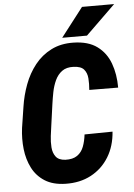

<svg xmlns="http://www.w3.org/2000/svg" viewBox="-60 -948 698 1003"><g transform="rotate(-5 288.5 -446.5)"><path d="M363.8 -238.3 510.7 -240.2Q505.4 -164.6 470.5 -107.7Q435.5 -50.8 377 -19.5Q318.4 11.7 242.2 9.8Q176.8 8.3 134.3 -18.8Q91.8 -45.9 69.1 -90.6Q46.4 -135.3 40.3 -189.7Q34.2 -244.1 41.5 -300.3L58.6 -410.6Q67.4 -469.7 88.4 -525.9Q109.4 -582 144.8 -626.7Q180.2 -671.4 231 -697Q281.7 -722.7 348.1 -721.2Q425.3 -719.7 471.7 -685.5Q518.1 -651.4 539.1 -594.5Q560.1 -537.6 560.1 -466.8L408.7 -467.8Q411.6 -500 409.4 -528.6Q407.2 -557.1 391.6 -575.4Q376 -593.8 336.9 -595.2Q299.8 -596.7 276.6 -579.6Q253.4 -562.5 240.2 -533.9Q227.1 -505.4 220.7 -472.9Q214.4 -440.4 210.4 -411.6L194.8 -299.8Q191.4 -276.9 187.5 -245.8Q183.6 -214.8 185.8 -185.8Q188 -156.7 202.9 -137Q217.8 -117.2 252.4 -115.2Q292 -113.8 315.2 -130.1Q338.4 -146.5 349.1 -175Q359.9 -203.6 363.8 -238.3ZM291.5 -751.5 408.7 -903.3H577.1L421.4 -751.5Z"/></g></svg>

Font: Roboto Condensed ExtraBold
Style: Italic
Weight: 800
Italic angle: -12°
Designer: Christian Robertson
Foundry: Google
Version: Version 3.008; 2023